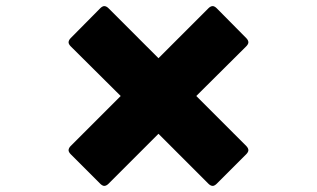

<svg xmlns="http://www.w3.org/2000/svg" viewBox="-20 -695 1040 630"><path d="M664 -668 500 -504 336 -668C332 -672 327 -675 322 -675C318 -675 313 -672 309 -668L212 -570C208 -566 205 -561 205 -556C205 -552 208 -547 212 -543L376 -380L212 -216C208 -212 205 -207 205 -202C205 -198 208 -193 212 -189L309 -92C313 -88 318 -85 322 -85C327 -85 332 -88 336 -92L500 -256L664 -92C668 -88 673 -85 678 -85C682 -85 687 -88 691 -92L788 -189C792 -193 795 -198 795 -202C795 -207 792 -212 788 -216L624 -380L788 -543C792 -547 795 -552 795 -556C795 -561 792 -566 788 -570L691 -668C687 -672 682 -675 678 -675C673 -675 668 -672 664 -668Z"/></svg>

Font: LINE Seed JP App_OTF ExtraBold
Style: Regular
Weight: 800
Designer: LINE & Fontrix & Fontworks
Version: Version 1.013